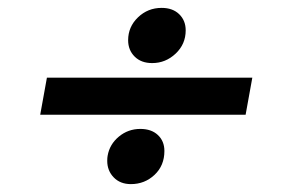

<svg xmlns="http://www.w3.org/2000/svg" viewBox="-20 -596 712 487"><path d="M620 -399H99L82 -305H603ZM451 -519Q451 -544 434.5 -560Q418 -576 390 -576Q355 -576 330 -552Q305 -528 305 -494Q305 -469 321.5 -452.5Q338 -436 366 -436Q400 -436 425.5 -460Q451 -484 451 -519ZM397 -213Q397 -238 380.5 -253.5Q364 -269 336 -269Q305 -269 281.5 -249.5Q258 -230 253 -201Q252 -196 252 -188Q252 -163 268.5 -146Q285 -129 312 -129Q347 -129 372 -152.5Q397 -176 397 -213Z"/></svg>

Font: Geom ExtraBold
Style: Bold Italic
Weight: 800
Italic angle: -10°
Version: Version 1.102